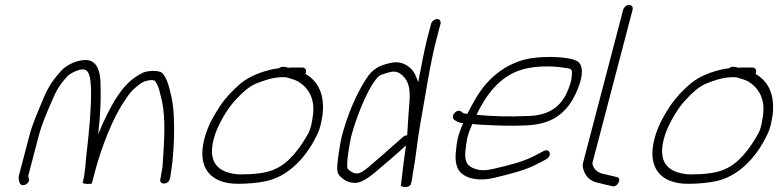

<svg xmlns="http://www.w3.org/2000/svg" viewBox="-20 -760 3225 796"><path d="M684.2 -20 686.1 -27C689.4 -54.6 694.6 -75.7 696 -103C698.8 -132.1 700.2 -152.9 701.2 -184C703 -240.2 701.6 -308.2 691.3 -356C682.5 -392.7 675.1 -434 652 -458C638.6 -468.9 593.9 -468.1 573.3 -459C527.3 -436.7 494.5 -404.4 464.5 -357C440.1 -321.3 406.5 -253.5 387.2 -203C387.6 -209.7 388.1 -215.3 388.6 -220C395.4 -278.6 398.8 -343.1 397 -397C397.1 -427.7 394.8 -449.7 390.3 -463C383.5 -487.2 370 -507.6 341.9 -511C301.5 -513.7 255.7 -490.9 233.1 -466C202.8 -432.5 181.4 -402.7 160.8 -354C139.9 -301.9 116.3 -253.1 101.1 -195L58.6 -33C55.5 -20.9 58.7 -11 61.5 -2C66.3 13.5 89.1 9.4 97.9 -5.5C105 -17.4 95.2 -23.8 97.6 -33L140.1 -195C154.8 -251.2 176.8 -298.7 198.2 -348C215.2 -389.5 233.6 -416.2 259.3 -444C269.3 -454.7 295.8 -467 309.3 -470.5C338.2 -478 346.3 -462.4 351.3 -444C354.5 -433.3 356.6 -414.3 357.4 -387C358.7 -311.2 350 -223.2 340.9 -141C333.8 -91.8 335.6 -51.9 322.8 -3C321.2 3.1 359.8 4.6 361 0C365.3 -16.3 369.6 -32.7 373.8 -49C399.4 -146.6 447.6 -271.7 496.6 -342C513.9 -369.1 524.2 -382.5 544.1 -399C563.7 -415.3 575 -424.5 604.2 -428C612.8 -428 618.3 -427.3 620.6 -426C639.6 -405.8 643.8 -369.6 651.8 -339C668.4 -261.6 659.7 -162.3 653.8 -68C651.8 -56.3 647.3 -33.5 646 -23L644.2 -16C640.8 8.5 680.7 5.8 684.2 -20Z M1161.3 -440C1163.3 -440 1165.5 -439.7 1168 -439C1184.4 -434.6 1202.6 -429.3 1216.6 -422C1260.4 -394.5 1287.6 -349.4 1276.8 -278C1272.3 -250.8 1270.7 -232.7 1258.2 -207C1224.2 -146.5 1179.7 -85.2 1120.5 -59C1081.7 -41 1028.5 -37 976.7 -37C960 -37 942.7 -39.7 924.8 -45C867.9 -62.6 846 -106.9 866.3 -184.5C869.9 -198.2 874.3 -211 879.4 -223C900 -269.8 927.2 -315.4 959.5 -349C983.7 -375.1 1008.1 -398.2 1040.2 -413C1076 -427 1104.9 -437.4 1145.3 -440ZM1233.8 -480H1183.8C1181.1 -480 1178.4 -479.7 1175.5 -479C1162.9 -482.9 1148.8 -487.1 1136 -477C1129.2 -476.3 1122.2 -475.3 1115.2 -474C1065 -463.5 1015.2 -445 977.5 -414C946.4 -387.2 916 -356 891.9 -320C864.5 -277.7 841.8 -239.5 827.2 -184C796.7 -67.5 849.9 2 966.5 2C1004.8 2 1044.7 -1.4 1078.1 -8C1174.5 -26.3 1249.6 -107.8 1292.9 -198C1308 -226.9 1311.7 -250.8 1316.9 -282C1327.4 -365.5 1300.6 -422.6 1246 -454C1247.3 -456.7 1248.2 -458.7 1248.5 -460C1251.3 -470.6 1244.3 -480 1233.8 -480Z M1668.1 -199C1662.1 -199 1656.6 -197 1651.6 -193L1634.6 -178C1603.7 -150.6 1543.3 -96.9 1507.6 -67C1487.2 -50.3 1472.6 -41.7 1463.7 -41C1442.7 -39.5 1430 -51.9 1421 -61C1414.4 -80.4 1429.5 -166.7 1435.8 -194C1448.5 -242.4 1469.5 -300.5 1488.9 -343C1502 -371.5 1534.8 -440.9 1560.9 -450C1575.6 -455.3 1589 -459.3 1601.1 -462C1624 -466.7 1639.3 -456.2 1649.9 -446C1674.9 -421.9 1680.8 -390.3 1677.9 -343C1673.8 -292.2 1671.2 -248.8 1668.1 -199ZM1767.2 -661 1751.2 -600C1737.7 -548.3 1723.6 -468.1 1713.8 -419C1706.8 -440.7 1697.5 -463.2 1682 -477C1664.8 -492.3 1640.8 -507.2 1603 -500C1554.1 -489 1526.6 -478.4 1495.4 -429C1453.1 -361.5 1420 -282.5 1396.6 -193C1391.1 -169.7 1386.1 -140.3 1381.5 -105C1378.1 -70.7 1373.5 -48.6 1387.4 -32C1401.7 -16.4 1423.6 0.5 1457.5 -2C1476 -4 1499.7 -16.7 1528.5 -40C1567 -72.2 1631.1 -126.8 1663.1 -157C1658.8 -125 1658.8 -125 1653.3 -85C1648.4 -40.5 1645.7 -22.8 1642.2 7C1641.7 18.9 1679.1 18.7 1683 4C1688.6 -10.6 1688.6 -24.7 1691.4 -39.5C1705.6 -115.4 1707.8 -161.8 1722.2 -245L1742.1 -359C1756.4 -441.4 1768.2 -516 1790.2 -600L1806.2 -661C1809 -671.6 1803 -681 1792.4 -681C1781.9 -681 1770 -671.6 1767.2 -661Z M1955.4 -284C1997.8 -371.4 2050.7 -438.7 2133.1 -468C2185.1 -486.5 2261.6 -488.8 2319.5 -479C2345.7 -475.8 2352.4 -474.7 2351.2 -455C2349.7 -430.7 2347.7 -419.7 2336.2 -390C2306.6 -314.7 2253.7 -281 2167.1 -279C2093.8 -275.7 2021.6 -277.5 1955.4 -284ZM1938.5 -246C1952.6 -244 1971.3 -242.7 1994.4 -242C2049.6 -239.2 2098.6 -237.4 2157.9 -240C2245.7 -243.6 2300 -270.1 2343.5 -330C2373.9 -375.4 2410.4 -463.8 2382.5 -498C2369.1 -518.2 2308.4 -522.8 2267.3 -524C2215.4 -524 2170.3 -520.3 2127.7 -504.5C2076.3 -485.5 2033.5 -455.7 1995 -412C1964.6 -377.3 1940.5 -333 1917.5 -288C1914.3 -288.7 1911.4 -289 1908.7 -289C1899.9 -290.3 1897.4 -293 1892.8 -297C1875.8 -312 1846.7 -280.7 1861.4 -265C1870.8 -258 1879.3 -251.8 1895.5 -250H1900.5C1876.9 -195.9 1873.8 -173.8 1869.2 -123C1867.3 -97.7 1870.4 -76.7 1878.7 -60C1897.1 -23.7 1956.1 -5.1 2030 -23C2096.5 -39.5 2154.9 -52.6 2209.2 -81L2245.2 -100C2270 -114.9 2259.9 -146.8 2234.1 -134L2198.1 -115C2146.7 -88.4 2093.1 -75.8 2030 -61C1998.6 -53 1972.7 -52.3 1952.5 -59C1915.4 -70.6 1906.8 -89.2 1909.1 -130C1914.2 -176.7 1915.2 -193 1936.4 -242C1936.6 -242.7 1937.3 -244 1938.5 -246Z M2563.7 -720 2397 -84C2394.9 -76 2395.7 -66.3 2399.4 -55C2407.2 -29.2 2428.6 -7.1 2460.5 -2C2474.5 0.9 2492 6.6 2506.6 9L2517.9 12C2541.1 18.2 2559.5 -22.6 2536.8 -26L2524.6 -29C2510.5 -31.5 2491.7 -37.3 2477.5 -40C2455.4 -45.2 2437.6 -62 2436 -84L2602.7 -720C2605.4 -730.3 2598.6 -740 2588.4 -740C2578.3 -740 2566.4 -730.3 2563.7 -720Z M3027.3 -440C3029.3 -440 3031.5 -439.7 3034 -439C3050.4 -434.6 3068.6 -429.3 3082.6 -422C3126.4 -394.5 3153.6 -349.4 3142.8 -278C3138.3 -250.8 3136.7 -232.7 3124.2 -207C3090.2 -146.5 3045.7 -85.2 2986.5 -59C2947.7 -41 2894.5 -37 2842.7 -37C2826 -37 2808.7 -39.7 2790.8 -45C2733.9 -62.6 2712 -106.9 2732.3 -184.5C2735.9 -198.2 2740.3 -211 2745.4 -223C2766 -269.8 2793.2 -315.4 2825.5 -349C2849.7 -375.1 2874.1 -398.2 2906.2 -413C2942 -427 2970.9 -437.4 3011.3 -440ZM3099.8 -480H3049.8C3047.1 -480 3044.4 -479.7 3041.5 -479C3028.9 -482.9 3014.8 -487.1 3002 -477C2995.2 -476.3 2988.2 -475.3 2981.2 -474C2931 -463.5 2881.2 -445 2843.5 -414C2812.4 -387.2 2782 -356 2757.9 -320C2730.5 -277.7 2707.8 -239.5 2693.2 -184C2662.7 -67.5 2715.9 2 2832.5 2C2870.8 2 2910.7 -1.4 2944.1 -8C3040.5 -26.3 3115.6 -107.8 3158.9 -198C3174 -226.9 3177.7 -250.8 3182.9 -282C3193.4 -365.5 3166.6 -422.6 3112 -454C3113.3 -456.7 3114.2 -458.7 3114.5 -460C3117.3 -470.6 3110.3 -480 3099.8 -480Z"/></svg>

Font: Just Breathe
Style: Obl5
Weight: 400
Foundry: Cannot Into Space Fonts
Version: Version 0.72